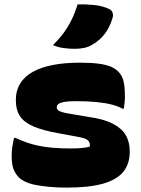

<svg xmlns="http://www.w3.org/2000/svg" viewBox="-20 -842 640 873"><path d="M303 -167Q331 -167 352 -169Q373 -171 388 -175Q390 -186 386.5 -194.5Q383 -203 372 -209Q361 -215 339 -219L252 -235Q177 -248 133.5 -266.5Q90 -285 71 -313.5Q52 -342 52 -387Q52 -430 72 -462.5Q92 -495 130.5 -516Q169 -537 222.5 -547Q276 -557 343 -557Q394 -557 428 -552.5Q462 -548 482.5 -539.5Q503 -531 515 -519Q528 -507 535 -492Q542 -477 545 -456Q548 -435 548 -402Q548 -390 546.5 -376Q545 -362 543 -348H537Q517 -359 488 -366.5Q459 -374 418.5 -378Q378 -382 325 -382Q290 -382 271.5 -378.5Q253 -375 245.5 -369Q238 -363 238 -354Q238 -347 243.5 -341.5Q249 -336 263 -332Q277 -328 302 -324L385 -310Q451 -301 492 -280Q533 -259 551.5 -228Q570 -197 570 -153Q570 -96 540 -60Q510 -24 447 -6.5Q384 11 284 11Q239 11 203 7.5Q167 4 140 -1.5Q113 -7 94.5 -16Q76 -25 65 -36Q49 -53 41 -74.5Q33 -96 33 -138Q33 -155 36.5 -177Q40 -199 44 -215H50Q79 -202 105 -193Q131 -184 159 -178.5Q187 -173 222 -170Q257 -167 303 -167ZM333 -822Q368 -823 405.5 -819.5Q443 -816 472 -803Q488 -797 492 -784Q496 -771 491 -758Q482 -729 469 -707Q456 -685 438.5 -668Q421 -651 398 -638Q384 -629 364 -624.5Q344 -620 319 -620Q297 -620 269.5 -623.5Q242 -627 221 -637Q252 -668 272 -696Q292 -724 306.5 -754Q321 -784 333 -822Z"/></svg>

Font: Recursive Monospace Casual Black
Style: Regular
Weight: 900
Version: Version 1.047